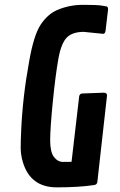

<svg xmlns="http://www.w3.org/2000/svg" viewBox="-20 -786 508 811"><path d="M415.5 -643.1 333.5 -651.4Q289.1 -651.4 264.6 -629.9Q238.8 -606 226.6 -537.8Q214.4 -469.7 203.1 -356.7Q191.9 -243.7 191.9 -193.6Q191.9 -143.6 208 -122.8Q224.1 -102.1 246.3 -102.1Q268.6 -102.1 282.2 -102.5L314.5 -379.4Q316.4 -390.1 327.1 -391.1L418.9 -394.5Q432.1 -394 432.1 -382.8L391.1 -16.6Q389.2 -5.9 377.9 -4.4Q313 5.4 219.7 5.4Q107.9 5.4 76.2 -102.5Q67.4 -132.3 67.4 -161.6Q67.4 -190.9 69.3 -231Q75.2 -374.5 103.5 -528.8Q122.6 -636.2 150.4 -679.7Q179.7 -725.1 220.7 -743.2Q272 -765.6 330.6 -765.6Q389.2 -765.6 408.7 -762.5Q428.2 -759.3 430.7 -758.8Q436.5 -756.8 436.5 -746.6L425.8 -655.8Q423.8 -643.1 415.5 -643.1Z"/></svg>

Font: Contrail One
Style: Regular
Weight: 400
Designer: Riccardo De Franceschi
Foundry: Sorkin Type Co.
Version: Version 1.003